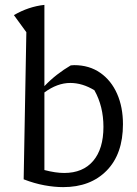

<svg xmlns="http://www.w3.org/2000/svg" viewBox="-20 -759 562 787"><path d="M77 -24 88 -627 37 -697Q97 -732 162 -739V-406Q187 -432 214 -453Q241 -474 270 -491Q277 -492 284 -492Q346 -492 391 -460.5Q436 -429 460 -374.5Q484 -320 484 -250Q484 -128 417.5 -60Q351 8 239 8Q203 8 162 0.5Q121 -7 77 -24ZM268 -419Q215 -419 162 -380V-62Q208 -50 243 -50Q320 -50 362 -99.5Q404 -149 404 -239Q404 -323 367 -389Q318 -419 268 -419Z"/></svg>

Font: Piazzolla
Style: Regular
Weight: 400
Designer: Juan Pablo del Peral
Foundry: Huerta Tipografica
Version: Version 1.330